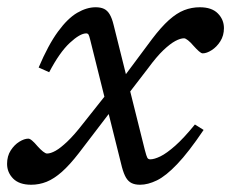

<svg xmlns="http://www.w3.org/2000/svg" viewBox="-48 -499 638 529"><path d="M295 -226.5 266.5 -204.5 169.5 -77.5Q144 -44.5 122.5 -25.5Q101 -6.5 80.5 1.8Q60 10 38 10Q5 10 -11.8 -7Q-28.5 -24 -28.5 -47.5Q-28.5 -69 -18.5 -84.5Q-8.5 -100 5.2 -108.5Q19 -117 30 -117Q34.5 -117 41.2 -111Q48 -105 55.5 -96Q63.5 -87 70.5 -81.5Q77.5 -76 81.5 -76Q91.5 -76 105 -83.5Q118.5 -91 137.5 -109Q156.5 -127 180.5 -158L253.5 -250L280.5 -270L371 -391.5Q396 -424.5 417.5 -443.8Q439 -463 459.5 -471Q480 -479 502.5 -479Q535.5 -479 552.2 -462Q569 -445 569 -421.5Q569 -401 559 -385.2Q549 -369.5 535.2 -360.8Q521.5 -352 510.5 -352Q506.5 -352 500 -357.8Q493.5 -363.5 485 -373Q477 -382.5 470 -388Q463 -393.5 459 -393.5Q449 -393.5 435 -386Q421 -378.5 402.2 -360.8Q383.5 -343 360 -311ZM513 -141Q471.5 -79.5 440.2 -46.8Q409 -14 384.2 -2Q359.5 10 338 10Q324 10 314.8 5.5Q305.5 1 299.2 -9.5Q293 -20 288 -38.5L200.5 -389.5Q198 -400 196 -403.5Q194 -407 189.5 -407Q172.5 -407 144.2 -380.8Q116 -354.5 87.5 -300L58.5 -313Q85 -375.5 111.8 -412Q138.5 -448.5 164.8 -463.8Q191 -479 215.5 -479Q229.5 -479 238.8 -474.5Q248 -470 254.2 -459.5Q260.5 -449 265 -430.5L351 -86Q355.5 -68.5 358 -64.2Q360.5 -60 366 -60Q377 -60 394 -68.2Q411 -76.5 434.8 -97.5Q458.5 -118.5 489 -156Z"/></svg>

Font: Newsreader 12pt
Style: Italic
Weight: 400
Italic angle: -17°
Version: Version 1.003